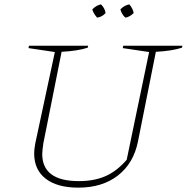

<svg xmlns="http://www.w3.org/2000/svg" viewBox="-20 -854 858 882"><path d="M340 8Q243 8 190 -33Q137 -74 137 -149Q137 -157 138 -168Q139 -179 142 -195L232 -615L111 -633L113 -644H385L383 -635Q338 -620 263 -616L179 -195Q177 -179 175.5 -167Q174 -155 174 -147Q174 -22 342 -22Q413 -22 465 -45Q517 -68 562 -120L665 -615L544 -633L546 -644H818L816 -635Q771 -620 696 -616L614 -205Q594 -104 522 -48Q450 8 340 8ZM444 -834Q462 -816 465 -794Q449 -776 426 -773Q408 -794 404 -811Q423 -830 444 -834ZM574 -834Q591 -814 594 -794Q576 -776 556 -773Q539 -788 533 -811Q550 -829 574 -834Z"/></svg>

Font: Piazzolla Thin
Style: Italic
Weight: 100
Italic angle: -11.3°
Designer: Juan Pablo del Peral
Foundry: Huerta Tipografica
Version: Version 1.330